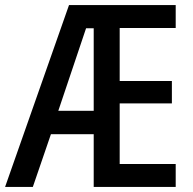

<svg xmlns="http://www.w3.org/2000/svg" viewBox="-22 -734 759 754"><path d="M668 0V-90H448V-328H653V-416H448V-624H668V-714H249L-2 0H107L178 -207H346V0ZM207 -299 316 -623H346V-299Z"/></svg>

Font: Noto Sans Thai Cond Med
Style: Regular
Weight: 500
Width: 3
Designer: Monotype Design Team
Foundry: Monotype Imaging Inc.
Version: Version 2.002